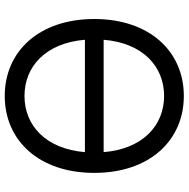

<svg xmlns="http://www.w3.org/2000/svg" viewBox="-13 -764 787 801"><g transform="rotate(-90 380.5 -363.5)"><path d="M701.7 -363.6C701.7 -593.8 566.8 -737.2 380.7 -737.2C194.6 -737.2 59.7 -593.8 59.7 -363.6C59.7 -133.5 194.6 9.9 380.7 9.9C566.8 9.9 701.7 -133.5 701.7 -363.6ZM146.3 -324.6H615.1C601.6 -160.5 503.2 -72.4 380.7 -72.4C258.2 -72.4 159.8 -160.5 146.3 -324.6ZM146.3 -402.7C159.8 -566.8 258.2 -654.8 380.7 -654.8C503.2 -654.8 601.6 -566.8 615.1 -402.7Z"/></g></svg>

Font: Margiela Sans
Style: Regular
Weight: 400
Designer: Stefan Endress, Andreas Faust
Version: Version 1.100;FEAKit 1.0